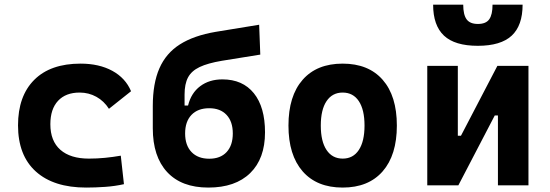

<svg xmlns="http://www.w3.org/2000/svg" viewBox="-20 -803 2384 832"><path d="M353.5 9.8Q212.4 9.8 135.3 -59.8Q58.1 -129.4 58.1 -259.8Q58.1 -386.7 128.4 -457Q198.6 -527.3 329.1 -527.3Q409.4 -527.3 466.7 -496.1Q523.9 -464.8 547.9 -407.7L452.1 -331.5Q430.8 -365.1 397.7 -383.5Q364.5 -401.9 325.2 -401.9Q264.9 -401.9 231.6 -366.2Q198.2 -330.5 198.2 -264.6Q198.2 -191.9 241.7 -153.8Q285.2 -115.7 365.2 -115.7Q400.3 -115.7 435.3 -119.1Q470.3 -122.6 503.4 -128.4L517.1 -4.9Q477.6 3.9 435.5 6.8Q393.4 9.8 353.5 9.8Z M882.8 9.8Q766.6 9.8 704.3 -57.4Q642.1 -124.5 642.1 -247.1V-343.8Q642.1 -441.4 670.7 -506.8Q699.2 -572.3 759.5 -610.6Q819.8 -648.9 914.6 -665L1103 -695.8L1107.9 -566.4L941.4 -539.6Q880.4 -529.3 845 -512.5Q809.6 -495.6 794.7 -467.3Q779.8 -439 779.8 -393.6V-345.7H794.9Q808.1 -399.9 847.4 -429.4Q886.7 -459 943.8 -459Q1031.7 -459 1080.1 -398.9Q1128.4 -338.9 1128.4 -229.5Q1128.4 -115.7 1064.2 -53Q1000 9.8 882.8 9.8ZM886.7 -115.2Q935.1 -115.2 961.9 -144Q988.8 -172.9 988.8 -224.6Q988.8 -276.4 961.7 -305.2Q934.6 -334 886.7 -334Q837.4 -334 809.8 -305.2Q782.2 -276.4 782.2 -224.6Q782.2 -172.9 810.1 -144Q837.9 -115.2 886.7 -115.2Z M1464.8 9.8Q1353 9.8 1291.5 -60.5Q1230 -130.9 1230 -258.8Q1230 -387.2 1291.5 -457.3Q1353 -527.3 1464.8 -527.3Q1576.7 -527.3 1638.2 -457.3Q1699.7 -387.2 1699.7 -258.8Q1699.7 -130.9 1638.2 -60.5Q1576.7 9.8 1464.8 9.8ZM1465.1 -115.7Q1510.3 -115.7 1534.9 -153.1Q1559.6 -190.5 1559.6 -258.9Q1559.6 -327.6 1534.9 -364.7Q1510.3 -401.9 1464.8 -401.9Q1419.9 -401.9 1395 -364.7Q1370.1 -327.5 1370.1 -258.8Q1370.1 -190.4 1395 -153.1Q1419.9 -115.7 1465.1 -115.7Z M1928.7 0V-214.8H1977.5L2135.3 -517.6H2169.4V-302.7H2124L1966.3 0ZM1831.5 0V-517.6H1963.9V0ZM2137.7 0V-517.6H2270V0ZM2050.6 -604.5Q1950.7 -604.5 1903.8 -648.7Q1856.9 -692.9 1856.9 -782.7H1987.3Q1987.3 -739.3 2002 -719.2Q2016.6 -699.2 2050.9 -699.2Q2085.9 -699.2 2100.1 -719.5Q2114.3 -739.7 2114.3 -782.7H2244.6Q2244.6 -692.4 2197.3 -648.4Q2149.9 -604.5 2050.6 -604.5Z"/></svg>

Font: Cascadia Mono PL
Style: Regular
Weight: 400
Monospace: yes
Designer: Aaron Bell
Foundry: Saja Typeworks
Version: Version 2102.003